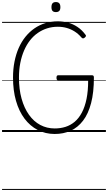

<svg xmlns="http://www.w3.org/2000/svg" viewBox="-20 -1288 1053 1873"><path d="M514 19Q423 19 348 -20Q273 -59 219 -131Q165 -203 136 -304.5Q107 -406 107 -531Q107 -614 121.5 -687Q136 -760 163 -821Q190 -882 229 -930Q268 -978 316.5 -1011.5Q365 -1045 422.5 -1062.5Q480 -1080 544 -1080Q596 -1080 644 -1067Q692 -1054 734.5 -1026Q777 -998 811 -953Q820 -944 818.5 -937Q817 -930 808 -922Q797 -913 789.5 -913.5Q782 -914 774 -923Q743 -959 707 -981.5Q671 -1004 630.5 -1015.5Q590 -1027 544 -1027Q489 -1027 440 -1011.5Q391 -996 348.5 -966.5Q306 -937 272.5 -894Q239 -851 215 -795.5Q191 -740 178 -674Q165 -608 165 -531Q165 -417 190.5 -325.5Q216 -234 262.5 -168.5Q309 -103 373 -69Q437 -35 514 -35Q570 -35 619 -50.5Q668 -66 708.5 -100Q749 -134 778.5 -189.5Q808 -245 824 -322.5Q840 -400 840 -504H548Q540 -504 535.5 -510Q531 -516 531 -529Q531 -543 535.5 -548.5Q540 -554 548 -554H874Q887 -554 891.5 -549Q896 -544 896 -531Q896 -386 868.5 -281.5Q841 -177 790 -110.5Q739 -44 669 -12.5Q599 19 514 19ZM525 -1170Q503 -1170 492.5 -1181.5Q482 -1193 482 -1218Q482 -1244 492.5 -1256Q503 -1268 525 -1268Q547 -1268 558 -1256Q569 -1244 569 -1218Q569 -1193 558 -1181.5Q547 -1170 525 -1170ZM0 555H1013V565H0ZM0 -20H1013V0H0ZM0 -505H1013V-500H0ZM0 -1075H1013V-1065H0Z"/></svg>

Font: Playwrite AR Guides
Style: Regular
Weight: 400
Designer: Veronika Burian, José Scaglione
Foundry: TypeTogether
Version: Version 1.003